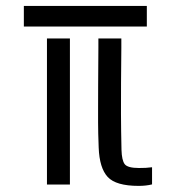

<svg xmlns="http://www.w3.org/2000/svg" viewBox="-20 -619 590 644"><path d="M60 -530V-599H472.5V-530ZM490 -0.5Q470 4.5 445 4.5Q369 4.5 341.2 -25.5Q313.5 -55.5 311 -124Q310 -152 309.5 -170.5Q309 -189 309 -208.2Q309 -227.5 309 -256.5Q309 -285.5 309.2 -333.5Q309.5 -381.5 310 -458.5V-490H387V-458.5Q386.5 -394.5 386 -342.2Q385.5 -290 385.8 -236.5Q386 -183 387.5 -116.5Q388.5 -81.5 398.2 -68.5Q408 -55.5 446 -55.5Q459.5 -55.5 468.8 -56Q478 -56.5 490 -58ZM137.5 0V-490H214.5V0Z"/></svg>

Font: Big Shoulders Stencil Display Medium
Style: Regular
Weight: 500
Designer: Patric King
Foundry: XO Type Co
Version: Version 1.000